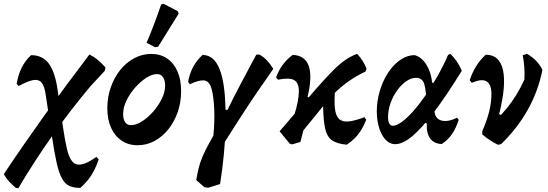

<svg xmlns="http://www.w3.org/2000/svg" viewBox="-61 -758 2903 1018"><path d="M450.4 73.7 462.2 87.9Q450.7 121.3 437.3 147.2Q423.9 173.1 406.6 194.7Q389.3 216.3 365.1 238.2Q330.2 238.2 306.8 227.8Q283.4 217.4 267.5 188.2Q251.5 159 239.1 104.1Q226.7 49.2 213.8 -39.7L181.5 -254.2Q175.3 -300.3 159.9 -319.3Q144.5 -338.3 115.4 -333.4Q86.4 -328.4 37.4 -301.6L27.4 -313.5Q42.5 -408.6 103.6 -465.6Q163.8 -465.6 197.3 -421.5Q230.8 -377.4 244.7 -280.2L274.3 -75.4Q283.6 -12.4 294 31.9Q304.3 76.3 321.8 97.6Q339.2 118.8 370.1 113.9Q401 108.9 450.4 73.7ZM36.1 240.1 22.7 238.1Q2.8 220.8 -12.1 205.1Q-26.9 189.4 -40.8 165.2Q162.2 -139.3 413.1 -469.1Q435.5 -458.4 455.3 -442.3Q475 -426.1 498 -400.9L494.7 -382.7L418.9 -301Q313.9 -176.1 218 -40.6Q122 94.9 36.1 240.1Z M668.5 12Q619.5 12 583.5 -12.4Q547.6 -36.9 527.8 -80.9Q508 -124.9 508 -183.4Q508 -242.4 526.2 -294.8Q544.4 -347.2 576.5 -387Q608.5 -426.7 650.8 -449.4Q693 -472.1 740.9 -472.1Q789.4 -472.1 825.1 -447.9Q860.8 -423.7 880 -379.4Q899.3 -335.1 899.3 -275.6Q899.3 -216.1 881.4 -164.2Q863.4 -112.2 831.6 -72.5Q799.8 -32.8 758.1 -10.4Q716.4 12 668.5 12ZM633.1 -94.4Q660.1 -94.4 691.5 -114.3Q722.9 -134.2 750.8 -165.7Q778.7 -197.3 796.6 -233.8Q814.5 -270.3 814.5 -303.5Q814.5 -332.4 803.3 -348.8Q792.1 -365.2 771.8 -365.2Q745.3 -365.2 714.1 -345.1Q683 -324.9 655 -293.1Q627.1 -261.4 609.4 -224.6Q591.8 -187.8 591.8 -154Q591.8 -125.6 602.5 -110Q613.2 -94.4 633.1 -94.4ZM886 -685.2 777.3 -510.1 761.5 -507.7 716.2 -531.1Q737.6 -581.3 756.8 -632.2Q776 -683.1 793.5 -734.2L805.7 -738.4L882.7 -697.9Z M1043.2 237.4 1022.8 234.5 979.7 197.1Q985.4 159.5 992.8 131.2Q1000.1 102.9 1012.6 72.9Q1025.1 42.9 1046.8 3.3Q1068.5 -36.3 1103.6 -96L1067.3 -11Q1071.9 -48.6 1073.8 -81.9Q1075.7 -115.3 1075.6 -146.7Q1075.4 -178.1 1073 -208.4Q1068.2 -270.6 1056.3 -300.2Q1044.4 -329.8 1019 -331.8Q993.6 -333.8 946.1 -311.6L936.2 -323.9Q952.1 -411.7 1012.8 -466.6Q1067.5 -466.6 1097.1 -405.5Q1126.8 -344.5 1133.1 -220.4Q1137 -155 1134.9 -83.6Q1132.8 -12.2 1125.7 63Q1118.5 138.3 1105.8 218ZM1110.3 26.7 1114.4 -177.7 1145.3 -175.3Q1178.9 -245.3 1216.9 -316.5Q1255 -387.7 1297.8 -468.1L1313.8 -469Q1336.5 -456.6 1354 -438.2Q1371.5 -419.8 1388.1 -392.7Q1347 -334.8 1303.6 -271.2Q1260.3 -207.6 1213 -134.4Q1165.7 -61.2 1110.3 26.7Z M1487.3 7.5 1475.3 4.1 1421.5 -61.9 1610.6 -282.1Q1665.5 -344.6 1702.5 -381.9Q1739.6 -419.1 1769.7 -439.8Q1799.9 -460.5 1832.6 -472.6Q1849.6 -454.2 1861.6 -435.1Q1873.7 -416.1 1882.5 -394L1877.2 -378.8Q1836.3 -359.6 1799.6 -335.2Q1762.9 -310.9 1730.3 -281Q1697.7 -251.1 1668.2 -215ZM1487.8 7.5 1461.1 -38.5Q1484.7 -101.2 1498.2 -144.2Q1511.7 -187.1 1517.6 -218.1Q1523.5 -249 1523.5 -275.5Q1523.5 -319.1 1498.5 -333.4Q1473.5 -347.6 1412.7 -335.4L1402.8 -347.9Q1416.2 -385 1438.5 -415Q1460.7 -445 1491 -466.9Q1556.3 -464.1 1576 -408.2Q1595.7 -352.3 1569.7 -244.1L1591.8 -236.9L1531.7 -5.3ZM1777.4 9.2Q1727.9 4.7 1701 -13Q1674 -30.8 1663.8 -72.8Q1653.6 -114.7 1652.4 -191.8L1644 -193.4L1716.3 -291Q1710.4 -226.6 1714.4 -186.3Q1718.4 -146 1735.7 -128.5Q1753 -111.1 1786 -113.9Q1819.1 -116.8 1871.3 -136.7L1880.8 -123Q1868.3 -91.7 1853.8 -68.1Q1839.2 -44.5 1821 -26.1Q1802.8 -7.7 1777.4 9.2Z M2034.4 6.4Q2003.7 6.4 1980.4 -20.4Q1957.1 -47.2 1945.5 -92.9Q1933.9 -138.7 1937.8 -194.7Q1942.2 -249.3 1960 -298.2Q1977.8 -347.2 2005.5 -385Q2033.1 -422.9 2067.3 -444.3Q2101.5 -465.7 2137.6 -465.7Q2174.9 -454.9 2199.5 -415.5Q2224.2 -376.2 2230.6 -319.1L2293.2 -319.5L2200 -212.3Q2198.4 -280.4 2188.3 -312.8Q2178.2 -345.3 2145.4 -345.3Q2119.2 -345.3 2092.9 -327.2Q2066.7 -309.1 2044.8 -278.8Q2022.9 -248.4 2009.7 -211.5Q1996.5 -174.7 1996.5 -137.1Q1996.5 -115 2003 -103Q2009.6 -91.1 2021.6 -91.1Q2040.9 -91.1 2068.6 -111Q2096.4 -130.9 2128.2 -166.5Q2160 -202 2193 -249.5Q2226.1 -297 2257.8 -352.9Q2289.6 -408.8 2315.3 -468L2327.7 -471.7Q2364.4 -436.8 2387.6 -382.9Q2305.1 -249.5 2239.9 -163.3Q2174.6 -77.1 2124.3 -35.4Q2074 6.4 2034.4 6.4ZM2280.8 5.7Q2239.6 3.7 2219.6 -24Q2199.7 -51.7 2201.8 -102.9L2181.3 -114L2249.4 -219.4L2244.5 -191.2Q2238.7 -156.5 2252.6 -137.1Q2266.6 -117.7 2295.6 -116.4Q2324.6 -115.2 2362.7 -133.8L2371 -122.7Q2343.3 -33 2280.8 5.7Z M2578.7 9.5Q2554.9 -2.6 2535.5 -15.5Q2516 -28.5 2495.7 -45.5L2496.3 -63.1Q2643 -166.2 2719.5 -336.5Q2721 -365.8 2719.1 -398.8Q2717.2 -431.8 2710.5 -465.2L2733.8 -472.5Q2764.1 -454.1 2783 -434.1Q2802 -414.1 2814.9 -387.4Q2770.5 -163.4 2595.6 6.5ZM2496.3 -63.1Q2521.1 -119.6 2532.9 -167.8Q2544.6 -216 2544.6 -259.3Q2544.6 -311.4 2518.6 -326.7Q2492.6 -342 2440.9 -318.7L2429.4 -332.6Q2442.7 -373.5 2464.2 -407.8Q2485.8 -442.2 2514.4 -467.9Q2551.7 -467.9 2574.5 -447.1Q2597.2 -426.3 2606 -385.9Q2614.8 -345.4 2609.7 -286.9Q2604.6 -228.3 2585.3 -152.4L2626.3 -139.4Z"/></svg>

Font: Alegreya
Style: Italic
Weight: 400
Italic angle: -7°
Designer: Juan Pablo del Peral
Foundry: Huerta Tipografica
Version: Version 2.009